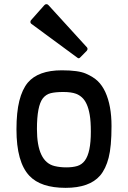

<svg xmlns="http://www.w3.org/2000/svg" viewBox="-20 -904 623 934"><path d="M60.1 -274.4Q60.1 -357.9 74 -413.3Q87.9 -468.8 115.2 -502Q166 -562 280.8 -562Q360.8 -562 397.7 -545.9Q434.6 -529.8 455.8 -509.3Q477.1 -488.8 492.2 -456.5Q522.5 -390.6 522.5 -290.8Q522.5 -190.9 508.5 -136.7Q494.6 -82.5 466.8 -49.8Q415 9.8 299.3 9.8Q178.2 9.8 123 -48.8Q60.1 -115.2 60.1 -274.4ZM350.1 -447.8Q326.7 -456.5 288.1 -456.5Q249.5 -456.5 226.6 -450.7Q203.6 -444.8 188.5 -425.8Q159.7 -388.7 159.7 -276.4Q159.7 -116.7 245.6 -96.2Q272 -89.8 302.7 -89.8Q333.5 -89.8 355.7 -96.4Q377.9 -103 392.6 -122.6Q407.2 -142.1 414.6 -177.2Q421.9 -212.4 421.9 -263.2Q421.9 -314 416.5 -345.2Q411.1 -376.5 401.6 -397.2Q392.1 -418 378.9 -429.9Q365.7 -441.9 350.1 -447.8ZM195.3 -878.4Q199.7 -883.8 205.8 -883.8Q211.9 -883.8 216.3 -878.4L403.3 -673.3Q405.8 -669.9 405.8 -665.8Q405.8 -661.6 401.9 -656.7L369.1 -623.5Q366.2 -620.6 362.8 -620.6Q359.4 -620.6 357.4 -622.6L131.8 -788.6Q127.9 -792 127.9 -796.9Q127.9 -801.8 130.4 -805.2Z"/></svg>

Font: Wellfleet
Style: Regular
Weight: 400
Designer: Riccardo De Franceschi
Foundry: Riccardo De Franceschi
Version: Version 1.002